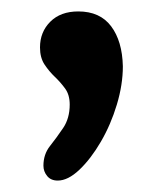

<svg xmlns="http://www.w3.org/2000/svg" viewBox="-20 -143 285 336"><path d="M81 173Q69 173 62.5 165Q56 157 56 147Q56 127 67.5 112.5Q79 98 90.5 81Q102 64 102 40Q102 23 94 12Q86 1 76 -8.5Q66 -18 58 -30Q50 -42 50 -60Q50 -87 68 -105Q86 -123 117 -123Q155 -123 174.5 -97Q194 -71 195 -27Q195 5 184.5 40Q174 75 156.5 105Q139 135 119 154Q99 173 81 173Z"/></svg>

Font: Comfortaa
Style: Bold
Weight: 700
Designer: Johan Aakerlund
Foundry: Johan Aakerlund
Version: Version 3.104; ttfautohint (v1.8.1.43-b0c9)